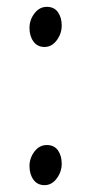

<svg xmlns="http://www.w3.org/2000/svg" viewBox="-20 -530 266 560"><path d="M116.5 -510Q138 -510 149 -494.5Q160 -479 160 -455.5Q160 -432 145.5 -412.5Q131 -393 110 -393Q89 -393 77.5 -409Q66 -425 66 -448.5Q66 -472 80.5 -491Q95 -510 116.5 -510ZM116.5 -107Q138 -107 149 -91.5Q160 -76 160 -52.5Q160 -29 145.5 -9.5Q131 10 110 10Q89 10 77.5 -6Q66 -22 66 -45.5Q66 -69 80.5 -88Q95 -107 116.5 -107Z"/></svg>

Font: Delius
Style: Regular
Weight: 400
Designer: Natalia Raices
Foundry: Natalia Raices
Version: Version 1.001